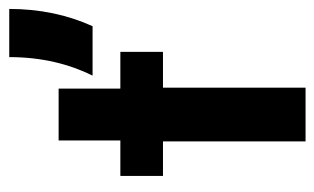

<svg xmlns="http://www.w3.org/2000/svg" viewBox="-158 -550 707 432"><g transform="rotate(-90 196.0 -333.5)"><path d="M242.4 -479.2H353.5C379.2 -535.4 392.4 -598.6 392.4 -666.7H284C284 -593.1 268.1 -531.2 242.4 -479.2ZM94.4 0H215.3V-320.8H295.8V-416.7H213.2V-555.6H96.5V-416.7H16.7V-320.8H94.4Z"/></g></svg>

Font: Afacad
Style: Bold
Weight: 700
Designer: Kristian Moeller
Foundry: Dicotype
Version: Version 1.000